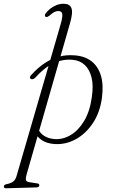

<svg xmlns="http://www.w3.org/2000/svg" viewBox="-86 -760 610 1025"><path d="M253.5 -740Q286 -740 295.2 -716.8Q304.5 -693.5 287.5 -635L55.5 173Q51.5 187.5 52 199Q52.5 210.5 73.5 213L108.5 218.5Q117.5 219 120.8 222Q124 225 124 229.5Q124 234 119.8 237.2Q115.5 240.5 108 240.5L-51.5 245Q-57.5 245.5 -61.5 243.2Q-65.5 241 -65.5 236Q-65.5 232 -62.8 228.8Q-60 225.5 -54.5 224Q-36.5 220.5 -25.5 215.2Q-14.5 210 -8 201.8Q-1.5 193.5 2 181L234 -617.5Q245 -653 246.5 -671Q248 -689 242.2 -695Q236.5 -701 224.5 -701Q214.5 -701 204 -695.8Q193.5 -690.5 178 -676.5Q173 -673 168 -670.5Q163 -668 158 -670Q155 -671.5 153.8 -676.2Q152.5 -681 157 -687.5Q167 -701.5 182.2 -713.5Q197.5 -725.5 215.8 -732.8Q234 -740 253.5 -740ZM101.5 -344.5Q95.5 -339 89.8 -337.5Q84 -336 79 -338.5Q73 -342 73.8 -348.2Q74.5 -354.5 81 -360Q116.5 -399 153.2 -423.2Q190 -447.5 229.5 -457.8Q269 -468 312 -464.5Q366 -461 402 -433.2Q438 -405.5 452.8 -356Q467.5 -306.5 458 -236.5Q447.5 -159.5 410 -103Q372.5 -46.5 319 -17Q265.5 12.5 206.5 9Q165 6.5 137 -11.8Q109 -30 95 -66.5L115 -75Q128 -48.5 150.5 -34.2Q173 -20 205.5 -17.5Q250 -14.5 291.5 -39.2Q333 -64 363.2 -114.5Q393.5 -165 404 -240Q413.5 -303 402.8 -346.2Q392 -389.5 366 -413.5Q340 -437.5 303 -440.5Q250 -446 200 -422.5Q150 -399 101.5 -344.5Z"/></svg>

Font: Fraunces ExtraLight
Style: Italic
Weight: 250
Italic angle: -16°
Version: Version 1.000;[b76b70a41]